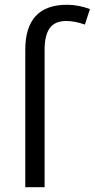

<svg xmlns="http://www.w3.org/2000/svg" viewBox="-20 -785 397 805"><path d="M167 0H86V-576Q86 -765 261 -765Q308 -765 357 -747L336 -682Q293 -697 258 -697Q210 -697 188.5 -667Q167 -637 167 -577Z"/></svg>

Font: Stephens Clock
Style: Regular
Weight: 400
Designer: Peter Wiegel (catfonts.de) with slight modifications by DT1.org
Version: Version 0.9.1